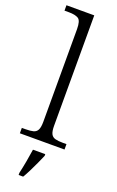

<svg xmlns="http://www.w3.org/2000/svg" viewBox="-185 -805 655 1071"><g transform="rotate(20 142.5 -269.5)"><path d="M10 0V-32H31Q60 -32 77.5 -36.5Q95 -41 103 -56.5Q111 -72 111 -105V-655Q111 -705 92.5 -716.5Q74 -728 36 -728H10V-760H175V-105Q175 -72 183 -56.5Q191 -41 208.5 -36.5Q226 -32 254 -32H275V0ZM83 208Q91 173 98 134.5Q105 96 110 61H183V71Q174 92 161.5 119.5Q149 147 135.5 174Q122 201 110 221H83Z"/></g></svg>

Font: Noto Serif Sinhala Light
Style: Regular
Weight: 300
Designer: Jelle Bosma - Monotype Design Team
Foundry: Monotype Imaging Inc.
Version: Version 2.007; ttfautohint (v1.8.4.7-5d5b)